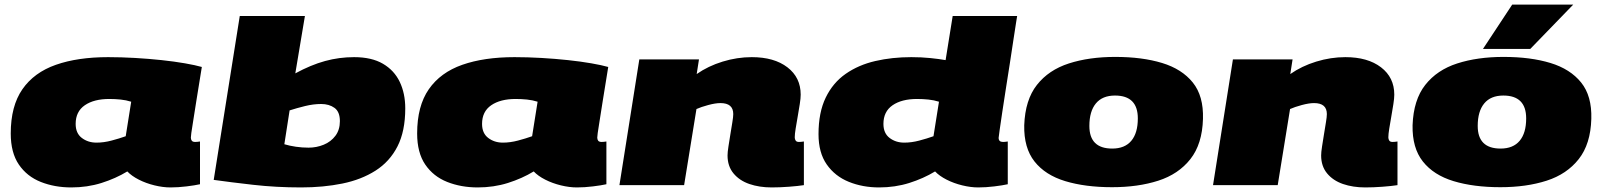

<svg xmlns="http://www.w3.org/2000/svg" viewBox="-20 -810 7011 840"><path d="M726 10Q693 10 656 1Q619 -8 587.5 -24Q556 -40 537 -60Q486 -29 424 -9.5Q362 10 292 10Q219 10 158.5 -14Q98 -38 62.5 -90Q27 -142 27 -226Q27 -346 78 -419.5Q129 -493 224.5 -526.5Q320 -560 453 -560Q510 -560 570.5 -556.5Q631 -553 687 -547Q743 -541 789 -533Q835 -525 863 -517Q848 -427 839 -368.5Q830 -310 824.5 -276.5Q819 -243 817 -228Q815 -213 815 -208Q815 -200 819 -194.5Q823 -189 834 -189Q843 -189 855 -191V-4Q833 1 796 5.5Q759 10 726 10ZM530 -214 554 -365Q532 -372 507.5 -374.5Q483 -377 458 -377Q391 -377 351 -349.5Q311 -322 311 -268Q311 -227 338 -206.5Q365 -186 402 -186Q434 -186 468 -195Q502 -204 530 -214Z M1314 -740 1272 -489Q1340 -526 1402 -543Q1464 -560 1529 -560Q1606 -560 1655.5 -531Q1705 -502 1729 -451.5Q1753 -401 1753 -336Q1753 -236 1719 -169.5Q1685 -103 1623 -63.5Q1561 -24 1478 -7Q1395 10 1297 10Q1188 10 1087 -1.5Q986 -13 915 -23L1029 -740ZM1385 -355Q1351 -355 1314.5 -346Q1278 -337 1247 -327L1224 -179Q1247 -172 1274.5 -168Q1302 -164 1330 -164Q1365 -164 1396.5 -177Q1428 -190 1447.5 -216Q1467 -242 1467 -280Q1467 -321 1443.5 -338Q1420 -355 1385 -355Z M2504 10Q2471 10 2434 1Q2397 -8 2365.5 -24Q2334 -40 2315 -60Q2264 -29 2202 -9.5Q2140 10 2070 10Q1997 10 1936.5 -14Q1876 -38 1840.5 -90Q1805 -142 1805 -226Q1805 -346 1856 -419.5Q1907 -493 2002.5 -526.5Q2098 -560 2231 -560Q2288 -560 2348.5 -556.5Q2409 -553 2465 -547Q2521 -541 2567 -533Q2613 -525 2641 -517Q2626 -427 2617 -368.5Q2608 -310 2602.5 -276.5Q2597 -243 2595 -228Q2593 -213 2593 -208Q2593 -200 2597 -194.5Q2601 -189 2612 -189Q2621 -189 2633 -191V-4Q2611 1 2574 5.5Q2537 10 2504 10ZM2308 -214 2332 -365Q2310 -372 2285.5 -374.5Q2261 -377 2236 -377Q2169 -377 2129 -349.5Q2089 -322 2089 -268Q2089 -227 2116 -206.5Q2143 -186 2180 -186Q2212 -186 2246 -195Q2280 -204 2308 -214Z M2777 -550H3038L3028 -486Q3078 -521 3141.5 -540.5Q3205 -560 3269 -560Q3367 -560 3425 -515.5Q3483 -471 3483 -396Q3483 -380 3479 -354.5Q3475 -329 3470 -300.5Q3465 -272 3461 -247.5Q3457 -223 3457 -209Q3457 -201 3461 -195Q3465 -189 3475 -189Q3485 -189 3497 -191V0Q3471 4 3431.5 7Q3392 10 3356 10Q3302 10 3258.5 -5Q3215 -20 3189 -51.5Q3163 -83 3163 -130Q3163 -144 3167 -169.5Q3171 -195 3175.5 -223Q3180 -251 3184 -275Q3188 -299 3188 -311Q3188 -359 3132 -359Q3110 -359 3078.5 -350.5Q3047 -342 3027 -333L2973 0H2690Z M4260 10Q4227 10 4190 1Q4153 -8 4121.5 -24Q4090 -40 4071 -60Q4020 -29 3958 -9.5Q3896 10 3826 10Q3754 10 3693.5 -14.5Q3633 -39 3597 -90.5Q3561 -142 3561 -223Q3561 -318 3592.5 -383Q3624 -448 3680 -487Q3736 -526 3809.5 -543Q3883 -560 3967 -560Q4011 -560 4050 -556Q4089 -552 4117 -547L4148 -740H4430Q4430 -740 4425.5 -712Q4421 -684 4414 -637.5Q4407 -591 4398.5 -535.5Q4390 -480 4381 -424Q4372 -368 4365 -320Q4358 -272 4353.5 -241.5Q4349 -211 4349 -207Q4349 -189 4368 -189Q4377 -189 4389 -191V-4Q4367 1 4330 5.5Q4293 10 4260 10ZM3936 -186Q3968 -186 4002 -195Q4036 -204 4064 -214L4088 -365Q4066 -372 4041.5 -374.5Q4017 -377 3992 -377Q3925 -377 3885 -349.5Q3845 -322 3845 -268Q3845 -227 3872 -206.5Q3899 -186 3936 -186Z M4845 9Q4728 9 4640.5 -17.5Q4553 -44 4506 -103.5Q4459 -163 4461 -262Q4465 -373 4516.5 -438.5Q4568 -504 4656.5 -532.5Q4745 -561 4859 -561Q4977 -561 5064 -534.5Q5151 -508 5198.5 -449Q5246 -390 5243 -290Q5240 -180 5188 -114Q5136 -48 5047.5 -19.5Q4959 9 4845 9ZM4846 -160Q4901 -160 4929.5 -194Q4958 -228 4958 -292Q4958 -392 4858 -392Q4803 -392 4774.5 -357.5Q4746 -323 4746 -259Q4746 -160 4846 -160Z M5374 -550H5635L5625 -486Q5675 -521 5738.5 -540.5Q5802 -560 5866 -560Q5964 -560 6022 -515.5Q6080 -471 6080 -396Q6080 -380 6076 -354.5Q6072 -329 6067 -300.5Q6062 -272 6058 -247.5Q6054 -223 6054 -209Q6054 -201 6058 -195Q6062 -189 6072 -189Q6082 -189 6094 -191V0Q6068 4 6028.5 7Q5989 10 5953 10Q5899 10 5855.5 -5Q5812 -20 5786 -51.5Q5760 -83 5760 -130Q5760 -144 5764 -169.5Q5768 -195 5772.5 -223Q5777 -251 5781 -275Q5785 -299 5785 -311Q5785 -359 5729 -359Q5707 -359 5675.5 -350.5Q5644 -342 5624 -333L5570 0H5287Z M6544 9Q6427 9 6339.5 -17.5Q6252 -44 6205 -103.5Q6158 -163 6160 -262Q6164 -373 6215.5 -438.5Q6267 -504 6355.5 -532.5Q6444 -561 6558 -561Q6676 -561 6763 -534.5Q6850 -508 6897.5 -449Q6945 -390 6942 -290Q6939 -180 6887 -114Q6835 -48 6746.5 -19.5Q6658 9 6544 9ZM6545 -160Q6600 -160 6628.5 -194Q6657 -228 6657 -292Q6657 -392 6557 -392Q6502 -392 6473.5 -357.5Q6445 -323 6445 -259Q6445 -160 6545 -160ZM6468 -596 6596 -790H6863L6675 -596Z"/></svg>

Font: Georama ExtraExtended Black
Style: Italic
Weight: 900
Width: 8
Italic angle: -9°
Designer: Jean-Baptiste Levee
Foundry: Production Type
Version: Version 1.000